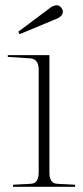

<svg xmlns="http://www.w3.org/2000/svg" viewBox="-20 -717 318 734"><path d="M168.9 -506.3V-58.1Q168.9 -17.1 196.3 -14.6Q205.1 -13.7 213.9 -13.4Q222.7 -13.2 231.9 -12.7Q239.3 -12.2 249.3 -11.7Q259.3 -11.2 267.1 -10.7V-2.9H29.8V-10.7Q37.6 -11.2 47.4 -11.7Q57.1 -12.2 64.5 -12.7Q73.7 -13.2 82.5 -13.4Q91.3 -13.7 100.1 -14.6Q127.9 -16.6 127.9 -58.1V-451.2Q127.9 -492.2 93.8 -494.1Q85 -494.6 75.9 -495.1Q66.9 -495.6 58.1 -496.6Q47.4 -497.6 33.9 -498Q20.5 -498.5 9.8 -499.5V-506.3ZM201.7 -647.5 55.2 -586.4 49.8 -595.7 176.3 -690.4Q204.1 -705.6 216.6 -684.3Q229 -663.1 201.7 -647.5Z"/></svg>

Font: Tartlers End
Style: Regular
Weight: 200
Designer: Peter Wiegel
Foundry: Peter Wiegel
Version: Version 1.000 2013 initial release